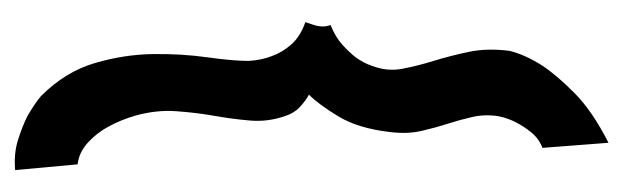

<svg xmlns="http://www.w3.org/2000/svg" viewBox="-313 -418 847 261"><g transform="rotate(-90 110.5 -287.5)"><path d="M9.8 -690.4Q32.2 -692.4 50.8 -686.5Q69.3 -680.7 83 -673.8Q98.6 -665 110.4 -655.3Q143.6 -622.1 155.3 -582Q167 -542 167.5 -502.9Q168 -463.9 163.1 -429.2Q158.2 -394.5 158.2 -373Q159.2 -355.5 165 -340.8Q169.9 -327.1 180.7 -314.9Q191.4 -302.7 210.9 -295.9Q209 -290 207 -284.2Q203.1 -271.5 207 -261.7Q190.4 -254.9 180.2 -245.6Q169.9 -236.3 163.1 -227.5Q155.3 -216.8 151.4 -205.1Q143.6 -184.6 147.5 -164.1Q151.4 -143.6 158.2 -121.6Q165 -99.6 170.4 -74.2Q175.8 -48.8 171.9 -18.6Q167 2 152.3 25.4Q139.6 44.9 115.2 69.3Q90.8 93.8 46.9 116.2L40 26.4Q52.7 21.5 61 11.2Q69.3 1 74.2 -8.8Q80.1 -19.5 83 -33.2Q85.9 -51.8 82 -68.8Q78.1 -85.9 72.8 -102.5Q67.4 -119.1 63 -138.2Q58.6 -157.2 61.5 -180.7Q66.4 -223.6 82.5 -250.5Q98.6 -277.3 112.3 -291Q103.5 -295.9 95.2 -303.7Q86.9 -311.5 83 -324.2Q75.2 -346.7 77.1 -370.6Q79.1 -394.5 83.5 -419.4Q87.9 -444.3 89.8 -471.2Q91.8 -498 84 -526.4Q78.1 -546.9 68.4 -564.5Q60.5 -579.1 47.4 -591.3Q34.2 -603.5 17.6 -605.5Z"/></g></svg>

Font: BKP Parklife Display
Style: Regular
Weight: 400
Designer: Font Diner, Inc.; LA MECHKY PLUS GmbH
Foundry: Font Diner, Inc.; LA MECHKY PLUS GmbH
Version: Version 1.007